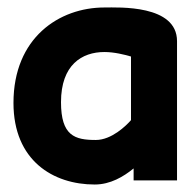

<svg xmlns="http://www.w3.org/2000/svg" viewBox="-20 -482 519 513"><path d="M16 -207C16 -53 122 11 233 11C275 11 310 -10 337 -32V0H453V-372C453 -470 297 -462 259 -462C138 -462 16 -381 16 -207ZM143 -209C143 -309 199 -343 259 -343C285 -343 313 -336 330 -331V-161C317 -146 278 -108 236 -108C180 -108 143 -119 143 -209Z"/></svg>

Font: Charger Sport
Style: UltNrw
Weight: 1000
Designer: Jasper
Foundry: Cannot Into Space Fonts
Version: Version 1.1